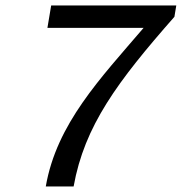

<svg xmlns="http://www.w3.org/2000/svg" viewBox="-20 -674 657 694"><path d="M165 -654.3 151.4 -573.2H499C342.8 -390.6 184.6 -226.6 145.5 0H246.1C285.2 -218.8 404.3 -378.9 610.4 -613.3L617.2 -654.3Z"/></svg>

Font: Sen-gleads
Style: Italic
Weight: 400
Designer: Kosal Sen, Philatype
Foundry: Philatype
Version: Version 1.004; ttfautohint (v1.8.3)